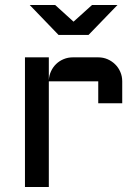

<svg xmlns="http://www.w3.org/2000/svg" viewBox="-20 -750 550 770"><path d="M175.8 -423.8V0H80.1V-520H175.8V-428.2Q176.8 -447.3 184.6 -464.1Q192.4 -481 205.3 -493.4Q218.3 -505.9 235.4 -512.9Q252.4 -520 272 -520H374Q394 -520 411.4 -512.5Q428.7 -504.9 441.9 -491.9Q455.1 -479 462.6 -461.4Q470.2 -443.8 470.2 -423.8V-335.9H374V-423.8ZM99.1 -730H201.2L274.9 -663.1L349.1 -730H451.2L335 -609.9H214.8Z"/></svg>

Font: Aldrich
Style: Regular
Weight: 400
Designer: Matthew Desmond
Foundry: Matthew Desmond
Version: Version 1.002 2011